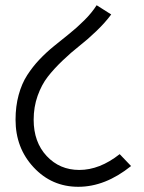

<svg xmlns="http://www.w3.org/2000/svg" viewBox="-20 -716 556 741"><path d="M441.9 -121.1 485.8 -75.2Q386.2 4.9 282.2 4.9Q179.7 4.9 109.9 -70.1Q40 -145 40 -253.9Q40 -305.7 52 -349.6Q64 -393.6 85 -426Q106 -458.5 132.1 -486.1Q158.2 -513.7 189 -538.6Q219.7 -563.5 248 -586.2Q276.4 -608.9 305.2 -637.5Q334 -666 353 -695.8L409.2 -660.2Q386.2 -628.9 351.6 -595.7Q316.9 -562.5 285.6 -538.1Q254.4 -513.7 221.2 -481.9Q188 -450.2 164.3 -419.7Q140.6 -389.2 125.2 -346.2Q109.9 -303.2 109.9 -253.9Q109.9 -167.5 160.2 -113.8Q210.4 -60.1 286.1 -60.1Q364.7 -60.1 441.9 -121.1Z"/></svg>

Font: LT Superior
Style: Regular
Weight: 400
Designer: Daniel Lyons
Foundry: LyonsType
Version: Version 1.000